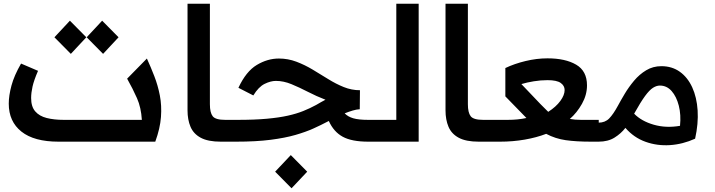

<svg xmlns="http://www.w3.org/2000/svg" viewBox="-20 -760 3833 1030"><path d="M294 0Q163 0 95 -54Q27 -108 27 -204Q27 -247 41.5 -301Q56 -355 93 -419L184 -380Q162 -329 154.5 -295.5Q147 -262 147 -234Q147 -188 169 -162.5Q191 -137 230.5 -127Q270 -117 322 -117H741Q737 -183 715 -233Q693 -283 662 -338L768 -446Q789 -400 808 -351Q827 -302 837.5 -248Q848 -194 843.5 -132.5Q839 -71 813 0ZM360 -471 272 -560 355 -649 443 -560ZM533 -471 445 -560 528 -649 616 -560Z M1164 0Q1096 0 1057 -21Q1018 -42 1002 -80Q986 -118 986 -168V-740H1106V-201Q1106 -156 1121 -136.5Q1136 -117 1188 -117H1224V0Z M1224 0V-117H1254Q1346 -117 1411.5 -123Q1477 -129 1524 -139.5Q1571 -150 1607 -164.5Q1643 -179 1676 -197Q1690 -205 1702 -212Q1714 -219 1726 -225Q1677 -244 1631.5 -267.5Q1586 -291 1543.5 -308.5Q1501 -326 1460 -326Q1432 -326 1399.5 -310Q1367 -294 1339 -248L1259 -289Q1300 -377 1357.5 -411.5Q1415 -446 1476 -446Q1525 -446 1570 -429Q1615 -412 1657.5 -386.5Q1700 -361 1741 -335.5Q1782 -310 1824 -293Q1866 -276 1911 -276L1910 -174Q1892 -173 1872 -167Q1852 -161 1829 -152Q1846 -134 1875 -125.5Q1904 -117 1955 -117H1989V0H1955Q1867 0 1818.5 -26.5Q1770 -53 1744 -111Q1741 -109 1736 -107Q1702 -89 1661 -70.5Q1620 -52 1564.5 -36Q1509 -20 1431.5 -10Q1354 0 1246 0ZM1544 250 1456 161 1540 72 1628 161Z M1989 0V-117H2106V-740H2226V0Z M2548 0Q2480 0 2441 -21Q2402 -42 2386 -80Q2370 -118 2370 -168V-740H2490V-201Q2490 -156 2505 -136.5Q2520 -117 2572 -117H2608V0Z M2608 0V-117H2703Q2732 -117 2756.5 -119.5Q2781 -122 2804 -127L2803 -128L2691 -243V-395Q2739 -418 2799 -432.5Q2859 -447 2917 -447Q3013 -447 3071 -413Q3129 -379 3129 -302Q3129 -251 3102 -203Q3075 -155 3037 -122Q3063 -117 3097 -117H3192V0H3151Q3071 0 3015 -8Q2959 -16 2910 -42Q2858 -22 2794.5 -11Q2731 0 2663 0ZM2921 -160Q2963 -187 2986 -218.5Q3009 -250 3009 -277Q3009 -300 2988 -315Q2967 -330 2917 -330Q2881 -330 2844 -324Q2807 -318 2777 -309L2879 -202Q2891 -190 2901.5 -179.5Q2912 -169 2921 -160Z M3189 0V-102H3191Q3226 -102 3248 -124.5Q3270 -147 3295 -193Q3310 -221 3331.5 -257Q3353 -293 3381.5 -327Q3410 -361 3446.5 -383Q3483 -405 3528 -405Q3585 -405 3627 -375Q3669 -345 3693.5 -291.5Q3718 -238 3722.5 -167.5Q3727 -97 3709 -16Q3643 14 3574 18.5Q3505 23 3442.5 0.5Q3380 -22 3335 -74Q3312 -44 3277 -22Q3242 0 3191 0ZM3383 -152 3382 -150Q3421 -110 3487 -91Q3553 -72 3628 -85Q3634 -144 3621.5 -193Q3609 -242 3583 -271.5Q3557 -301 3520 -301Q3502 -301 3483 -289Q3464 -277 3440.5 -245Q3417 -213 3383 -152Z"/></svg>

Font: Lexend SemiBold
Style: Regular
Weight: 600
Designer: Bonnie Shaver-Troup, Thomas Jockin
Foundry: Lexend
Version: Version 1.005; ttfautohint (v1.8.3)